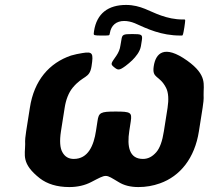

<svg xmlns="http://www.w3.org/2000/svg" viewBox="-20 -748 848 778"><path d="M659 -311 644 -216C638 -177 628 -148 613 -131C597 -113 580 -104 559 -104C504 -104 494 -154 504 -218L510 -257C515 -292 510 -296 449 -296C387 -296 380 -292 375 -257L369 -218C360 -158 337 -104 279 -104C258 -104 243 -113 233 -131C223 -148 221 -177 227 -216L242 -311C247 -344 258 -372 274 -392C318 -445 343 -428 351 -480C359 -532 356 -540 314 -533C299 -531 283 -527 268 -523C180 -493 118 -423 101 -311L86 -216C83 -197 81 -180 82 -164C82 -121 65 -85 142 -25C171 -3 210 10 261 10C294 10 324 3 349 -10C415 -44 405 -43 461 -10C482 3 508 10 541 10C571 10 600 5 628 -5C710 -34 769 -107 786 -216L801 -311C804 -329 806 -347 805 -363C804 -405 821 -443 739 -502C645 -569 611 -532 603 -480C595 -428 626 -445 653 -392C663 -372 664 -344 659 -311ZM361 -622 360 -613C359 -605 362 -604 392 -604C421 -604 423 -604 424 -609L425 -613C430 -646 452 -663 483 -663C497 -663 511 -660 526 -654C577 -631 633 -604 711 -604H717C721 -604 722 -607 727 -637C731 -666 732 -669 727 -669H722C687 -669 659 -676 633 -685C588 -700 551 -728 491 -728C419 -728 372 -694 361 -622ZM442 -476C458 -463 463 -462 489 -481C498 -488 508 -496 516 -504C530 -518 547 -538 551 -561L555 -586C558 -608 554 -610 516 -610C479 -610 475 -608 472 -587L468 -564C466 -548 460 -535 452 -523C430 -491 426 -489 442 -476Z"/></svg>

Font: Asimov Print
Style: AIt
Weight: 500
Designer: Google
Version: Version 2.000980: 2014